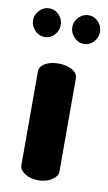

<svg xmlns="http://www.w3.org/2000/svg" viewBox="-91 -730 435 771"><g transform="rotate(10 126.5 -344.0)"><path d="M122 -476Q155 -476 177.5 -463Q200 -450 200 -429V-48Q200 -30 177 -15Q154 0 122 0Q89 0 67 -14.5Q45 -29 45 -48V-429Q45 -450 66.5 -463Q88 -476 122 -476ZM103 -630Q103 -606 86.5 -588.5Q70 -571 47 -571Q24 -571 7 -589Q-10 -607 -10 -630Q-10 -653 7 -670.5Q24 -688 47 -688Q70 -688 86.5 -670.5Q103 -653 103 -630ZM263 -630Q263 -606 246.5 -588.5Q230 -571 207 -571Q184 -571 167 -589Q150 -607 150 -630Q150 -653 167 -670.5Q184 -688 207 -688Q230 -688 246.5 -670.5Q263 -653 263 -630Z"/></g></svg>

Font: Dosis
Style: ExtraBold
Weight: 800
Designer: EdgarTolentino, PabloImpallari, IginoMarini
Foundry: EdgarTolentino, PabloImpallari, IginoMarini
Version: Version 1.007